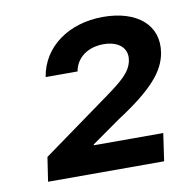

<svg xmlns="http://www.w3.org/2000/svg" viewBox="-58 -863 546 556"><g transform="rotate(-10 214.5 -585.0)"><path d="M40.1 -363.6H381.4L393.1 -444.6H188.6L189.3 -447.1L272.4 -505.7C380 -575.3 418.3 -622.2 427.2 -674.7C440.3 -754.3 379.6 -806.1 279.1 -806.1C179 -806.1 99.8 -750.7 85.9 -663.4H179.7C186.4 -702.8 220.9 -728 267 -728C309.7 -728 338.1 -706 331.7 -669.4C325.6 -635.3 298.3 -613.6 246.4 -576L50.8 -434.7Z"/></g></svg>

Font: TID UI Semi Bold
Style: Italic
Weight: 600
Italic angle: -9.39999°
Designer: The TID Project Authors
Foundry: Bakken & Bæck
Version: Version 1.001;hotconv 1.0.109;makeotfexe 2.5.65596